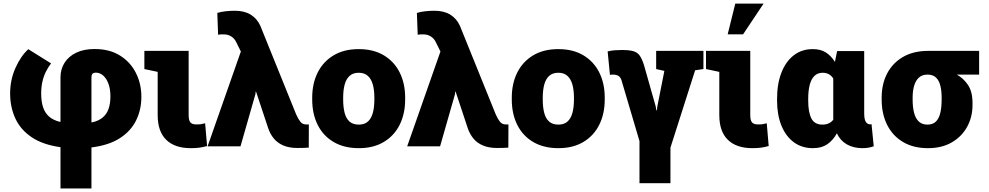

<svg xmlns="http://www.w3.org/2000/svg" viewBox="-20 -810 5476 1063"><path d="M314.9 233.4V4.9Q216.8 -8.8 155.3 -50.3Q93.8 -91.8 64.9 -154.3Q36.1 -216.8 36.1 -292.5Q36.1 -368.2 65.7 -434.1Q95.2 -500 136.7 -537.6L262.7 -459Q246.1 -437.5 233.6 -412.1Q221.2 -386.7 214.6 -357.2Q208 -327.6 208 -292.5Q208 -249.5 218 -217.8Q228 -186 250.7 -165.5Q273.4 -145 312 -135.3L314.9 -136.2V-381.8Q314.9 -426.8 337.2 -462.2Q359.4 -497.6 401.6 -518.1Q443.8 -538.6 503.9 -538.6Q586.4 -538.6 644 -502.7Q701.7 -466.8 732.2 -406.7Q762.7 -346.7 762.7 -273.9Q762.7 -203.1 733.9 -144Q705.1 -85 644.3 -45.4Q583.5 -5.9 486.3 6.3V233.4ZM489.3 -132.3Q526.4 -140.6 548.8 -159.7Q571.3 -178.7 581.3 -208Q591.3 -237.3 591.3 -275.9Q591.3 -317.4 580.3 -346.7Q569.3 -376 551.3 -391.8Q533.2 -407.7 511.2 -407.7Q497.1 -407.7 491.7 -401.1Q486.3 -394.5 486.3 -382.8V-133.3Z M1036.1 10.3Q947.8 10.3 900.4 -35.9Q853 -82 853 -172.9V-412.1L779.3 -427.7V-528.3H1024.4V-172.9Q1024.4 -144 1033.9 -132.6Q1043.5 -121.1 1066.9 -121.1Q1082.5 -121.1 1088.6 -121.8Q1094.7 -122.6 1115.7 -127.4L1126.5 -1.5Q1103 4.9 1083.3 7.6Q1063.5 10.3 1036.1 10.3Z M1626.5 9.3Q1582 9.3 1549.6 -4.2Q1517.1 -17.6 1496.1 -43Q1475.1 -68.4 1463.9 -103L1397.9 -301.8L1395 -302.2L1394.5 -290L1311.5 0H1129.4L1313.5 -524.9L1287.6 -577.1Q1278.3 -596.7 1260.3 -608.2Q1242.2 -619.6 1219.7 -619.6Q1208.5 -619.6 1202.6 -619.6Q1196.8 -619.6 1187.5 -617.7L1183.1 -738.3Q1201.7 -744.6 1228.5 -747.6Q1255.4 -750.5 1279.8 -750.5Q1333 -750.5 1368.2 -728.8Q1403.3 -707 1421.4 -667L1619.6 -176.8Q1630.9 -151.4 1642.8 -136.2Q1654.8 -121.1 1673.8 -121.1Q1679.2 -121.1 1682.4 -120.8Q1685.5 -120.6 1689.9 -121.1L1689.5 7.3Q1676.8 8.3 1661.9 8.8Q1647 9.3 1626.5 9.3Z M1966.8 10.3Q1885.3 10.3 1827.4 -23.7Q1769.5 -57.6 1739 -118.4Q1708.5 -179.2 1708.5 -259.3V-269Q1708.5 -348.1 1739 -408.7Q1769.5 -469.2 1827.1 -503.7Q1884.8 -538.1 1965.8 -538.1Q2047.4 -538.1 2104.7 -503.9Q2162.1 -469.7 2192.6 -409.2Q2223.1 -348.6 2223.1 -269V-259.3Q2223.1 -179.7 2192.6 -118.9Q2162.1 -58.1 2104.7 -23.9Q2047.4 10.3 1966.8 10.3ZM1966.8 -120.1Q1998 -120.1 2016.8 -137Q2035.6 -153.8 2044.2 -185.1Q2052.7 -216.3 2052.7 -259.3V-269Q2052.7 -310.5 2044.2 -341.6Q2035.6 -372.6 2016.6 -389.9Q1997.6 -407.2 1965.8 -407.2Q1934.6 -407.2 1915.5 -389.9Q1896.5 -372.6 1888.2 -341.6Q1879.9 -310.5 1879.9 -269V-259.3Q1879.9 -215.8 1888.2 -184.6Q1896.5 -153.3 1915.5 -136.7Q1934.6 -120.1 1966.8 -120.1Z M2731.4 9.3Q2687 9.3 2654.5 -4.2Q2622.1 -17.6 2601.1 -43Q2580.1 -68.4 2568.8 -103L2502.9 -301.8L2500 -302.2L2499.5 -290L2416.5 0H2234.4L2418.5 -524.9L2392.6 -577.1Q2383.3 -596.7 2365.2 -608.2Q2347.2 -619.6 2324.7 -619.6Q2313.5 -619.6 2307.6 -619.6Q2301.8 -619.6 2292.5 -617.7L2288.1 -738.3Q2306.6 -744.6 2333.5 -747.6Q2360.4 -750.5 2384.8 -750.5Q2438 -750.5 2473.1 -728.8Q2508.3 -707 2526.4 -667L2724.6 -176.8Q2735.8 -151.4 2747.8 -136.2Q2759.8 -121.1 2778.8 -121.1Q2784.2 -121.1 2787.4 -120.8Q2790.5 -120.6 2794.9 -121.1L2794.4 7.3Q2781.7 8.3 2766.8 8.8Q2752 9.3 2731.4 9.3Z M3071.8 10.3Q2990.2 10.3 2932.4 -23.7Q2874.5 -57.6 2844 -118.4Q2813.5 -179.2 2813.5 -259.3V-269Q2813.5 -348.1 2844 -408.7Q2874.5 -469.2 2932.1 -503.7Q2989.7 -538.1 3070.8 -538.1Q3152.3 -538.1 3209.7 -503.9Q3267.1 -469.7 3297.6 -409.2Q3328.1 -348.6 3328.1 -269V-259.3Q3328.1 -179.7 3297.6 -118.9Q3267.1 -58.1 3209.7 -23.9Q3152.3 10.3 3071.8 10.3ZM3071.8 -120.1Q3103 -120.1 3121.8 -137Q3140.6 -153.8 3149.2 -185.1Q3157.7 -216.3 3157.7 -259.3V-269Q3157.7 -310.5 3149.2 -341.6Q3140.6 -372.6 3121.6 -389.9Q3102.5 -407.2 3070.8 -407.2Q3039.6 -407.2 3020.5 -389.9Q3001.5 -372.6 2993.2 -341.6Q2984.9 -310.5 2984.9 -269V-259.3Q2984.9 -215.8 2993.2 -184.6Q3001.5 -153.3 3020.5 -136.7Q3039.6 -120.1 3071.8 -120.1Z M3520.5 204.1V-28.8L3422.4 -360.4Q3417.5 -380.4 3405.5 -388.7Q3393.6 -397 3373.5 -397Q3367.2 -397 3363 -396.5Q3358.9 -396 3356.9 -395.5L3344.2 -525.4Q3363.3 -530.3 3383.8 -531.7Q3404.3 -533.2 3423.3 -533.2Q3464.4 -533.2 3487.1 -526.4Q3509.8 -519.5 3522.2 -501.5Q3534.7 -483.4 3545.4 -449.7L3609.9 -222.2L3613.8 -199.2H3616.7L3619.6 -222.2L3658.2 -417.5L3612.8 -427.7V-528.3H3874.5V-427.7L3828.6 -420.9L3691.9 7.3V204.1Z M4145.5 10.3Q4057.1 10.3 4009.8 -35.9Q3962.4 -82 3962.4 -172.9V-412.1L3888.7 -427.7V-528.3H4133.8V-172.9Q4133.8 -144 4143.3 -132.6Q4152.8 -121.1 4176.3 -121.1Q4191.9 -121.1 4198 -121.8Q4204.1 -122.6 4225.1 -127.4L4235.8 -1.5Q4212.4 4.9 4192.6 7.6Q4172.9 10.3 4145.5 10.3ZM4008.8 -620.1 4050.8 -790H4207.5L4094.2 -620.1Z M4481 10.3Q4419.4 10.3 4375 -22.5Q4330.6 -55.2 4306.4 -114.5Q4282.2 -173.8 4282.2 -252.9V-263.2Q4282.2 -345.7 4306.2 -407.5Q4330.1 -469.2 4374.5 -503.7Q4418.9 -538.1 4480 -538.1Q4523.4 -538.1 4552.5 -519.5Q4581.5 -501 4602.5 -467.3L4614.7 -527.3H4764.6V-183.1Q4764.6 -149.4 4773.4 -135.5Q4782.2 -121.6 4797.4 -121.6Q4799.8 -121.6 4802 -121.8Q4804.2 -122.1 4805.2 -122.6L4817.4 0Q4800.3 5.9 4785.2 8.1Q4770 10.3 4755.4 10.3Q4705.6 10.3 4668.9 -10.5Q4632.3 -31.2 4613.3 -71.8Q4591.3 -32.2 4559.8 -11Q4528.3 10.3 4481 10.3ZM4533.2 -120.1Q4553.2 -120.1 4568.1 -127Q4583 -133.8 4593.3 -147V-375.5Q4586.4 -386.2 4577.6 -393.3Q4568.8 -400.4 4558.1 -403.8Q4547.4 -407.2 4535.2 -407.2Q4506.3 -407.2 4488.5 -389.2Q4470.7 -371.1 4462.6 -338.9Q4454.6 -306.6 4454.6 -263.2V-252.9Q4454.6 -189.5 4471.9 -154.8Q4489.3 -120.1 4533.2 -120.1Z M5117.7 10.3Q5037.1 10.3 4979.7 -23.7Q4922.4 -57.6 4891.8 -118.4Q4861.3 -179.2 4861.3 -259.3V-269Q4861.3 -345.7 4892.1 -404.1Q4922.9 -462.4 4980.5 -495.4Q5038.1 -528.3 5119.1 -528.3H5400.9V-397H5277.3Q5313.5 -377.4 5338.9 -340.1Q5364.3 -302.7 5364.3 -239.3V-229Q5364.3 -162.1 5334.5 -107.9Q5304.7 -53.7 5249.5 -21.7Q5194.3 10.3 5117.7 10.3ZM5115.2 -120.1Q5144.5 -120.1 5161.6 -137Q5178.7 -153.8 5186 -185.1Q5193.4 -216.3 5193.4 -259.3V-269Q5193.4 -307.6 5186 -336.4Q5178.7 -365.2 5161.6 -381.1Q5144.5 -397 5115.2 -397Q5085.9 -397 5067.9 -380.9Q5049.8 -364.7 5041.3 -335.9Q5032.7 -307.1 5032.7 -269V-259.3Q5032.7 -215.8 5041 -184.6Q5049.3 -153.3 5067.4 -136.7Q5085.4 -120.1 5115.2 -120.1Z"/></svg>

Font: Roboto Slab LO Black
Style: Regular
Weight: 900
Designer: Google
Version: Version 2.000